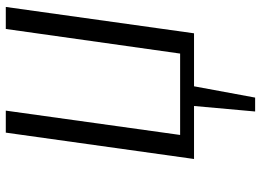

<svg xmlns="http://www.w3.org/2000/svg" viewBox="-139 -551 901 663"><g transform="rotate(-90 311.5 -219.5)"><path d="M177 -48H458L543 -650H619L528 0H345L306 211H258L277 0H94L185 -650H261Z"/></g></svg>

Font: Arsenal SC
Style: Italic
Weight: 400
Italic angle: -9.10001°
Designer: Andrij Shevchenko
Foundry: Stairsfor
Version: Version 2.001; ttfautohint (v1.8.4.7-5d5b)